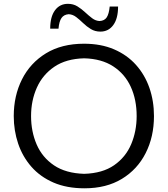

<svg xmlns="http://www.w3.org/2000/svg" viewBox="-20 -998 898 1029"><path d="M433.1 11.2Q337.9 11.2 266.8 -19.5Q195.8 -50.3 148.4 -104.2Q101.1 -158.2 77.4 -228Q53.7 -297.9 53.7 -376Q53.7 -484.9 97.9 -572.8Q142.1 -660.6 226.3 -712.2Q310.5 -763.7 430.2 -763.7Q521.5 -763.7 591.3 -733.6Q661.1 -703.6 708.7 -650.4Q756.3 -597.2 780.8 -526.9Q805.2 -456.5 805.2 -376Q805.2 -265.1 760.7 -177.5Q716.3 -89.8 633.1 -39.3Q549.8 11.2 433.1 11.2ZM431.2 -66.4Q529.3 -69.3 591.6 -112.5Q653.8 -155.8 683.1 -225.3Q712.4 -294.9 712.4 -376Q712.4 -463.9 680.9 -532.7Q649.4 -601.6 586.9 -642.3Q524.4 -683.1 431.2 -685.5Q334.5 -683.1 271.5 -640.4Q208.5 -597.7 177.5 -528.3Q146.5 -459 146.5 -376Q146.5 -293 176.5 -223.6Q206.5 -154.3 269.5 -111.8Q332.5 -69.3 431.2 -66.4ZM518.1 -828.6Q489.3 -828.6 466.8 -842.3Q444.3 -856 425.5 -874.3Q406.7 -892.6 388.2 -906.7Q369.6 -920.9 348.1 -921.9Q322.3 -919.9 309.6 -901.6Q296.9 -883.3 293.5 -844.2H249Q249 -908.2 274.7 -942.9Q300.3 -977.5 344.2 -977.5Q372.6 -977.5 394.8 -963.9Q417 -950.2 436.3 -932.1Q455.6 -914.1 474.1 -900.1Q492.7 -886.2 513.7 -885.3Q540 -886.7 552 -905Q564 -923.3 567.9 -962.9H612.8Q612.8 -898.9 587.2 -863.8Q561.5 -828.6 518.1 -828.6Z"/></svg>

Font: Pinar-DS2-FD Regular
Style: Regular
Weight: 400
Designer: Amin Abedi
Version: Version 2.000